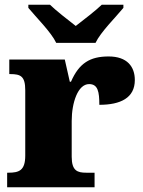

<svg xmlns="http://www.w3.org/2000/svg" viewBox="-20 -786 601 806"><path d="M216 -606H381C402 -651 467 -715 498 -753V-766H407C386 -745 328 -700 298 -677C268 -700 211 -745 190 -766H99V-753C130 -715 195 -651 216 -606ZM10 0H377V-61H342C305 -61 281 -69 281 -128V-278C281 -355 307 -433 354 -433C391 -433 397 -401 397 -346C486 -346 546 -375 546 -450C546 -506 514 -549 436 -549C358 -549 312 -521 278 -443H273L252 -536H19V-475H23C67 -475 86 -466 86 -407V-133C86 -70 60 -61 15 -61H10Z"/></svg>

Font: Noto Serif Malayalam Black
Style: Regular
Weight: 900
Designer: Indian type Foundry, Jelle Bosma, Monotype Design Team
Foundry: Monotype Imaging Inc.
Version: Version 2.104